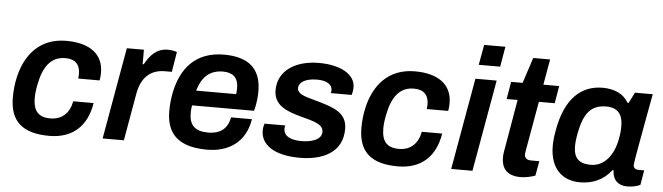

<svg xmlns="http://www.w3.org/2000/svg" viewBox="-47 -905 3794 1098"><g transform="rotate(5 1850.5 -355.5)"><path d="M260 12C395 12 476 -64 497 -197H380C368 -132 328 -88 257 -88C190 -88 159 -122 159 -197C159 -217 161 -240 168 -275C187 -373 228 -439 314 -439C374 -439 399 -406 399 -356C399 -347 398 -338 397 -329H520C523 -344 524 -359 524 -374C524 -479 447 -538 311 -538C157 -538 76 -434 47 -307C38 -269 34 -229 34 -189C34 -52 107 12 260 12Z M566 0H688L735 -268C752 -367 805 -414 889 -414H927L946 -529C937 -533 917 -538 893 -538C827 -538 791 -493 763 -443H757V-526H659Z M1167 12C1289 12 1386 -50 1407 -184H1287C1275 -115 1229 -86 1164 -86C1088 -86 1055 -119 1055 -190C1055 -203 1056 -217 1059 -233H1415C1426 -272 1430 -315 1430 -346C1430 -476 1357 -538 1216 -538C1049 -538 971 -432 943 -299C936 -264 932 -226 932 -189C932 -52 1010 12 1167 12ZM1075 -319C1098 -399 1143 -441 1219 -441C1273 -441 1307 -416 1307 -354C1307 -344 1307 -332 1304 -319Z M1698 12C1825 12 1943 -36 1943 -175C1943 -269 1862 -292 1786 -315C1718 -336 1654 -343 1654 -385C1654 -415 1688 -442 1759 -442C1816 -442 1846 -421 1846 -388C1846 -384 1845 -379 1844 -372H1963C1964 -374 1970 -395 1970 -416C1970 -490 1887 -538 1761 -538C1630 -538 1527 -476 1527 -361C1527 -272 1607 -245 1683 -224C1751 -205 1815 -194 1815 -147C1815 -100 1754 -84 1699 -84C1645 -84 1597 -100 1597 -147C1597 -150 1598 -159 1600 -165H1481C1478 -157 1474 -141 1474 -125C1474 -44 1550 12 1698 12Z M2261 12C2396 12 2477 -64 2498 -197H2381C2369 -132 2329 -88 2258 -88C2191 -88 2160 -122 2160 -197C2160 -217 2162 -240 2169 -275C2188 -373 2229 -439 2315 -439C2375 -439 2400 -406 2400 -356C2400 -347 2399 -338 2398 -329H2521C2524 -344 2525 -359 2525 -374C2525 -479 2448 -538 2312 -538C2158 -538 2077 -434 2048 -307C2039 -269 2035 -229 2035 -189C2035 -52 2108 12 2261 12Z M2672 -607H2795L2815 -723H2693ZM2567 0H2689L2782 -526H2660Z M2966 12C2993 12 3030 4 3050 -4L3065 -88H3018C2992 -88 2980 -100 2980 -122C2980 -125 2983 -145 2984 -149L3033 -426H3124L3141 -526H3050L3076 -673H2979L2931 -526H2865L2848 -426H2911L2859 -124C2857 -113 2856 -102 2856 -92C2856 -36 2881 12 2966 12Z M3306 12C3380 12 3442 -15 3486 -73H3493C3493 -55 3497 -40 3503 -28C3517 -1 3544 12 3579 12C3614 12 3640 3 3653 -4L3667 -88H3634C3617 -88 3605 -96 3605 -115C3605 -129 3629 -258 3654 -396L3678 -526H3576L3545 -465H3538C3511 -514 3457 -538 3390 -538C3266 -538 3175 -456 3143 -270C3137 -237 3134 -208 3134 -182C3134 -55 3203 12 3306 12ZM3360 -93C3290 -93 3261 -125 3261 -192C3261 -210 3263 -232 3270 -269C3292 -381 3331 -433 3420 -433C3486 -433 3515 -396 3515 -327C3515 -310 3514 -290 3508 -257C3489 -152 3432 -93 3360 -93Z"/></g></svg>

Font: Archivo SemiBold
Style: Italic
Weight: 600
Italic angle: -10°
Designer: Hector Gatti
Foundry: Omnibus-Type
Version: Version 2.001